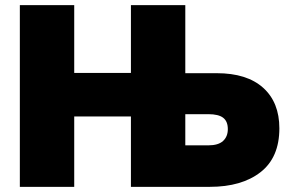

<svg xmlns="http://www.w3.org/2000/svg" viewBox="-20 -725 1121 745"><path d="M57 -705H268V-442H488V-705H699V-441H821Q938 -441 1001 -384.5Q1064 -328 1064 -227Q1064 -114 991 -57Q918 0 794 0H488V-273H268V0H57ZM788 -161Q827 -161 845.5 -178Q864 -195 864 -224Q864 -254 846 -268Q828 -282 788 -282H699V-161Z"/></svg>

Font: Nunito Sans Heavy
Style: Regular
Weight: 400
Designer: Vernon Adams
Foundry: Vernon Adams
Version: Version 2.500